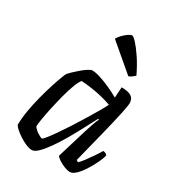

<svg xmlns="http://www.w3.org/2000/svg" viewBox="-181 -860 882 967"><g transform="rotate(30 260.5 -376.5)"><path d="M152 0Q136 0 116 -9Q96 -18 76 -31Q56 -44 43 -56.5Q30 -69 28 -75Q28 -112 35.5 -156.5Q43 -201 54.5 -245.5Q66 -290 78 -327.5Q90 -365 99.5 -390Q109 -415 112 -419Q117 -425 131 -438.5Q145 -452 161.5 -466Q178 -480 193.5 -490Q209 -500 217 -500Q236 -500 263 -491.5Q290 -483 321.5 -469Q353 -455 383 -438L387 -500Q426 -500 444 -488Q462 -476 462 -451Q462 -436 451 -384.5Q440 -333 420 -253Q400 -173 374 -70L385 -63Q396 -73 410.5 -92.5Q425 -112 440.5 -134.5Q456 -157 467 -176Q475 -176 482.5 -172Q490 -168 491 -163Q486 -142 472.5 -114.5Q459 -87 442 -60.5Q425 -34 407 -17Q389 0 373 0Q359 0 339.5 -8Q320 -16 304.5 -26.5Q289 -37 286 -44L340 -222Q346 -241 351.5 -257Q357 -273 361.5 -284.5Q366 -296 369 -301L364 -304Q346 -270 324.5 -229Q303 -188 279.5 -147.5Q256 -107 232.5 -73.5Q209 -40 188.5 -20Q168 0 152 0ZM168 -76Q172 -76 186.5 -94Q201 -112 221.5 -141.5Q242 -171 265 -206.5Q288 -242 309.5 -277.5Q331 -313 349 -343.5Q367 -374 375 -392Q328 -408 281.5 -416.5Q235 -425 197 -427Q186 -415 174 -383.5Q162 -352 151.5 -311.5Q141 -271 132 -230Q123 -189 118 -158Q113 -127 113 -115Q122 -101 141 -88.5Q160 -76 168 -76ZM388 -565 235 -695Q242 -708 255 -721.5Q268 -735 281.5 -744Q295 -753 302 -753Q310 -753 329 -732.5Q348 -712 373 -675Q398 -638 422 -588Q417 -583 407.5 -575.5Q398 -568 388 -565Z"/></g></svg>

Font: Texturina Medium 12pt
Style: Italic
Weight: 400
Italic angle: -11°
Version: Version 1.002